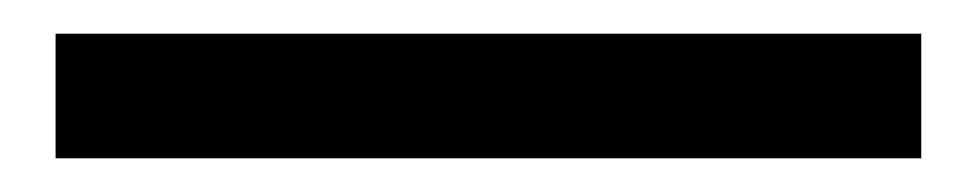

<svg xmlns="http://www.w3.org/2000/svg" viewBox="-20 64 580 114"><path d="M13 158V84H527V158Z"/></svg>

Font: Tomorrow
Style: Regular
Weight: 400
Designer: Tony de Marco, Monica Rizzolli
Foundry: Just in Type
Version: Version 2.002